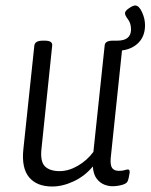

<svg xmlns="http://www.w3.org/2000/svg" viewBox="-20 -672 548 699"><path d="M170 7Q114 7 86 -26.5Q58 -60 65 -128L105 -506Q107 -524 136 -524H143Q172 -524 170 -506L131 -130Q126 -84 143.5 -66.5Q161 -49 197 -49Q230 -49 263.5 -68.5Q297 -88 320 -119L361 -506Q362 -524 391 -524H399Q428 -524 426 -506L383 -96Q381 -70 388.5 -60Q396 -50 413 -50Q426 -50 433.5 -52.5Q441 -55 446 -55Q453 -55 452 -43Q451 -35 448.5 -24.5Q446 -14 444 -11Q440 -3 423 1.5Q406 6 389 6Q375 6 359.5 0Q344 -6 332 -21.5Q320 -37 318 -66Q289 -31 248.5 -12Q208 7 170 7ZM403 -487 391 -524H407Q457 -524 457 -565Q457 -587 446 -601.5Q435 -616 435 -624Q435 -632 449.5 -642Q464 -652 472 -652Q486 -652 497 -628Q508 -604 508 -580Q508 -537 479.5 -512Q451 -487 403 -487Z"/></svg>

Font: Asap Condensed Condensed Light
Style: Italic
Weight: 300
Width: 3
Italic angle: -6°
Designer: Pablo Cosgaya
Foundry: Omnibus-Type
Version: Version 3.001; ttfautohint (v1.8.4.7-5d5b)